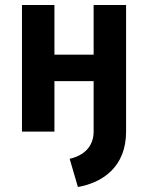

<svg xmlns="http://www.w3.org/2000/svg" viewBox="-20 -527 592 769"><path d="M68 0H198V-202H355V0C355 59 317 96 259 109L292 222C388 205 485 144 485 0V-507H355V-308H198V-507H68Z"/></svg>

Font: Finlandica SemiBold
Style: Regular
Weight: 600
Designer: Niklas Ekholm, Juho Hiilivirta, Jaakko Suomalainen
Foundry: Helsinki Type Studio
Version: Version 2.000;Glyphs 3.2 (3202)